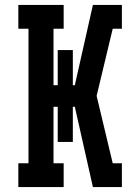

<svg xmlns="http://www.w3.org/2000/svg" viewBox="-20 -755 540 775"><path d="M54 0V-96H95V-639H54V-735H237V-639H196V-411H213V-553H274V-411H282L355 -735H437V-647V-735H472V-639H435L370 -368L435 -96H472V0H437V-88V0H355L282 -324H274V-182H213V-324H196V-96H237V0Z"/></svg>

Font: Iosevka Slab
Style: Bold
Weight: 700
Monospace: yes
Designer: Belleve Invis
Foundry: Belleve Invis
Version: Version 11.1.1; ttfautohint (v1.8.3)